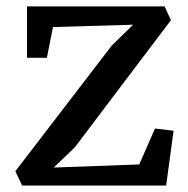

<svg xmlns="http://www.w3.org/2000/svg" viewBox="-20 -575 584 595"><path d="M392.4 -498.4 144.2 -491.2 125.3 -395.8H63.7V-555.1H490.1L509.7 -512.4L211.8 -118.4L146.6 -55.8L411.5 -65.4L460.3 -176.7L517.9 -169.9L494.9 0H48.4L27.6 -44.5L326.3 -433.7Z"/></svg>

Font: Merriweather 7pt Light
Style: Regular
Weight: 300
Designer: Eben Sorkin
Foundry: Eben Sorkin
Version: Version 2.200;gftools[0.9.31]